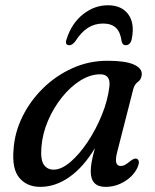

<svg xmlns="http://www.w3.org/2000/svg" viewBox="-20 -700 588 730"><path d="M427 -127.5Q418.5 -96.5 421.8 -82.8Q425 -69 438.5 -69Q448 -69 456.2 -73.8Q464.5 -78.5 476 -88Q492 -100.5 501 -96Q514.5 -88.5 502 -61.5Q486.5 -30 453.2 -9.8Q420 10.5 381 10.5Q325 10.5 325 -48.5Q325 -64 328.2 -83.2Q331.5 -102.5 341 -137Q297.5 -64.5 244 -27Q190.5 10.5 133.5 10.5Q82.5 10.5 53.8 -23.5Q25 -57.5 31.5 -131.5Q35.5 -195.5 65 -255.8Q94.5 -316 143.2 -364Q192 -412 254.8 -440.5Q317.5 -469 388.5 -469Q457 -469 489 -454.5Q521 -440 519 -416.5Q517.5 -398 504.8 -389Q492 -380 487 -362.5ZM137.5 -141Q133.5 -93 146.5 -74Q159.5 -55 184 -55Q213.5 -55 247.8 -84.2Q282 -113.5 313.5 -160.8Q345 -208 367.5 -263.5Q390 -319 396 -371.5Q401 -417.5 361 -417.5Q323.5 -417.5 285.5 -393.8Q247.5 -370 215.5 -330Q183.5 -290 162.5 -241Q141.5 -192 137.5 -141ZM372 -610.5Q340.5 -610.5 314.8 -594.5Q289 -578.5 266 -542.5Q254.5 -528 243.5 -528Q225 -528 233.5 -552Q252.5 -611.5 295.8 -645.8Q339 -680 390.5 -680Q442 -680 467.5 -645.8Q493 -611.5 481 -552Q476 -528 457.5 -528Q446.5 -528 442.5 -542.5Q438 -578 420.8 -594.2Q403.5 -610.5 372 -610.5Z"/></svg>

Font: Fraunces 9pt S050
Style: Italic
Weight: 400
Italic angle: -16°
Version: Version 1.000; ttfautohint (v1.8.3)